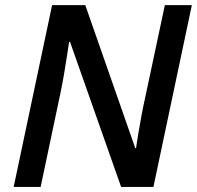

<svg xmlns="http://www.w3.org/2000/svg" viewBox="-20 -734 773 754"><path d="M33.7 0 184.6 -713.9H314.9L511.2 -152.3H514.2Q517.6 -174.8 522.9 -207.8Q528.3 -240.7 534.9 -276.4Q541.5 -312 548.3 -342.3L627.4 -713.9H733.4L582.5 0H455.6L254.9 -569.8H251.5Q249 -554.7 243.9 -520Q238.8 -485.4 231.7 -444.1Q224.6 -402.8 217.3 -368.2L139.6 0Z"/></svg>

Font: Open Sans SemiBold
Style: Italic
Weight: 600
Italic angle: -12°
Designer: Monotype Design Team
Foundry: Monotype Imaging Inc.
Version: Version 3.003; ttfautohint (v1.8.4)